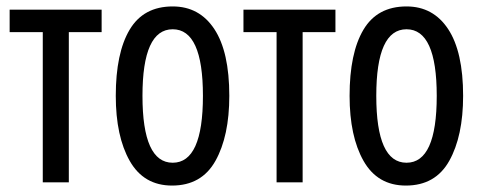

<svg xmlns="http://www.w3.org/2000/svg" viewBox="-20 -567 1500 597"><path d="M296 -467H194V0H113V-467H10V-537H296Z M693 -269Q693 -406 646.5 -476.5Q600 -547 517 -547Q426 -547 383 -474.5Q340 -402 340 -269Q340 -143 383.5 -66.5Q427 10 515 10Q607 10 650 -67Q693 -144 693 -269ZM423 -269Q423 -476 517 -476Q611 -476 611 -269Q611 -61 517 -61Q423 -61 423 -269Z M1023 -467H921V0H840V-467H737V-537H1023Z M1420 -269Q1420 -406 1373.5 -476.5Q1327 -547 1244 -547Q1153 -547 1110 -474.5Q1067 -402 1067 -269Q1067 -143 1110.5 -66.5Q1154 10 1242 10Q1334 10 1377 -67Q1420 -144 1420 -269ZM1150 -269Q1150 -476 1244 -476Q1338 -476 1338 -269Q1338 -61 1244 -61Q1150 -61 1150 -269Z"/></svg>

Font: Noto Sans Display Condensed
Style: Regular
Weight: 400
Width: 3
Designer: Monotype Design Team
Foundry: Monotype Imaging Inc.
Version: Version 1.900